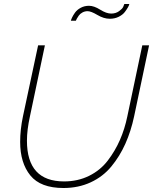

<svg xmlns="http://www.w3.org/2000/svg" viewBox="-20 -937 767 962"><path d="M419 -881Q405 -881 393 -874.5Q381 -868 374.5 -858.5Q368 -849 365 -843.5Q362 -838 360 -833H335Q336 -838 341 -849Q346 -860 356 -874Q366 -888 384.5 -898Q403 -908 426 -908Q451 -908 482 -888.5Q513 -869 537 -869Q560 -869 576.5 -881Q593 -893 597 -902Q601 -911 603 -917H628Q627 -911 621.5 -901Q616 -891 605.5 -877Q595 -863 575 -853Q555 -843 530 -843Q500 -843 468 -862Q436 -881 419 -881ZM81 -226Q81 -287 95 -354L171 -710H205L130 -354Q115 -286 115 -232Q115 -28 301 -28Q370 -28 426.5 -56Q483 -84 520 -132.5Q557 -181 581 -236Q605 -291 618 -354L693 -710H727L652 -354Q636 -279 608 -216.5Q580 -154 538 -103Q496 -52 434.5 -23.5Q373 5 298 5Q183 5 132 -58Q81 -121 81 -226Z"/></svg>

Font: Raleway-v4020 ExtraLight
Style: Italic
Weight: 275
Italic angle: -12°
Designer: Matt McInerney, Pablo Impallari, Rodrigo Fuenzalida
Foundry: Matt McInerney, Pablo Impallari, Rodrigo Fuenzalida
Version: Version 4.020;PS 004.020;hotconv 1.0.88;makeotf.lib2.5.64775